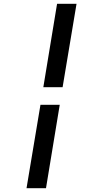

<svg xmlns="http://www.w3.org/2000/svg" viewBox="-20 -843 540 1006"><path d="M207 -386 279 -823H381L308 -386ZM119 143 192 -294H293L221 143Z"/></svg>

Font: Iosevka Curly Semibold Oblique
Style: Regular
Weight: 600
Italic angle: -9°
Monospace: yes
Designer: Belleve Invis
Foundry: Belleve Invis
Version: Version 11.1.0; ttfautohint (v1.8.3)